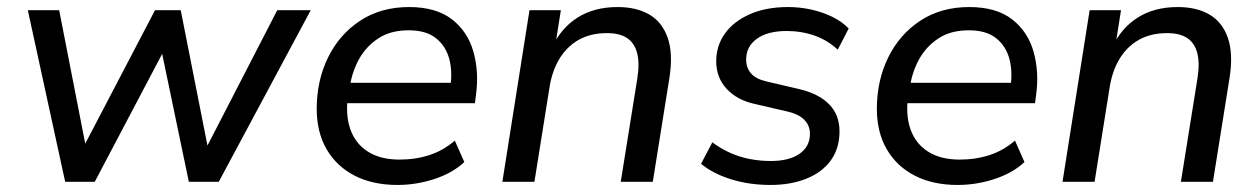

<svg xmlns="http://www.w3.org/2000/svg" viewBox="-20 -516 3573 545"><path d="M165 0 59 -487H148L229 -72H203L420 -487H493L575 -72H553L767 -487H862L601 0H516L427 -427H474L249 0Z M1108 9Q1038 9 986.5 -17.5Q935 -44 907 -92.5Q879 -141 879 -207Q879 -287 911 -352.5Q943 -418 1002 -457Q1061 -496 1141 -496Q1218 -496 1263 -461Q1308 -426 1324 -368.5Q1340 -311 1331 -246L1328 -223H950L958 -281H1276L1258 -267Q1265 -313 1255 -349.5Q1245 -386 1217 -408Q1189 -430 1140 -430Q1088 -430 1053 -406.5Q1018 -383 998.5 -347Q979 -311 973 -270L968 -245Q960 -190 974.5 -149Q989 -108 1024.5 -85.5Q1060 -63 1114 -63Q1160 -63 1199.5 -76Q1239 -89 1271 -117L1298 -56Q1265 -25 1213.5 -8Q1162 9 1108 9Z M1406 0 1483 -487H1572L1555 -379H1546Q1571 -435 1618.5 -465.5Q1666 -496 1733 -496Q1787 -496 1823.5 -474.5Q1860 -453 1875.5 -408Q1891 -363 1880 -294L1833 0H1742L1789 -293Q1796 -337 1788.5 -365.5Q1781 -394 1760 -408Q1739 -422 1703 -422Q1656 -422 1622 -402.5Q1588 -383 1567 -347.5Q1546 -312 1539 -263L1497 0Z M2167 9Q2107 9 2055.5 -7Q2004 -23 1970 -51L2002 -112Q2026 -94 2053 -82Q2080 -70 2109 -64.5Q2138 -59 2168 -59Q2220 -59 2249.5 -79.5Q2279 -100 2279 -136Q2279 -160 2263 -176Q2247 -192 2217 -199L2122 -221Q2072 -232 2042.5 -264Q2013 -296 2013 -342Q2013 -386 2037.5 -420.5Q2062 -455 2108 -475.5Q2154 -496 2217 -496Q2250 -496 2282 -489Q2314 -482 2342 -468.5Q2370 -455 2389 -435L2358 -375Q2329 -402 2292 -415Q2255 -428 2213 -428Q2159 -428 2128.5 -406Q2098 -384 2098 -347Q2098 -324 2111.5 -308Q2125 -292 2155 -285L2249 -263Q2304 -250 2333.5 -220Q2363 -190 2363 -143Q2363 -95 2338.5 -61Q2314 -27 2269.5 -9Q2225 9 2167 9Z M2698 9Q2628 9 2576.5 -17.5Q2525 -44 2497 -92.5Q2469 -141 2469 -207Q2469 -287 2501 -352.5Q2533 -418 2592 -457Q2651 -496 2731 -496Q2808 -496 2853 -461Q2898 -426 2914 -368.5Q2930 -311 2921 -246L2918 -223H2540L2548 -281H2866L2848 -267Q2855 -313 2845 -349.5Q2835 -386 2807 -408Q2779 -430 2730 -430Q2678 -430 2643 -406.5Q2608 -383 2588.5 -347Q2569 -311 2563 -270L2558 -245Q2550 -190 2564.5 -149Q2579 -108 2614.5 -85.5Q2650 -63 2704 -63Q2750 -63 2789.5 -76Q2829 -89 2861 -117L2888 -56Q2855 -25 2803.5 -8Q2752 9 2698 9Z M2996 0 3073 -487H3162L3145 -379H3136Q3161 -435 3208.5 -465.5Q3256 -496 3323 -496Q3377 -496 3413.5 -474.5Q3450 -453 3465.5 -408Q3481 -363 3470 -294L3423 0H3332L3379 -293Q3386 -337 3378.5 -365.5Q3371 -394 3350 -408Q3329 -422 3293 -422Q3246 -422 3212 -402.5Q3178 -383 3157 -347.5Q3136 -312 3129 -263L3087 0Z"/></svg>

Font: Nunito Sans 12pt Medium
Style: Italic
Weight: 500
Italic angle: -9°
Designer: Vernon Adams
Foundry: Vernon Adams
Version: Version 3.101;gftools[0.9.27]